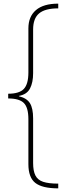

<svg xmlns="http://www.w3.org/2000/svg" viewBox="-20 -819 385 1055"><path d="M300 216Q212 216 174 186Q136 156 136 83V-164Q136 -228 111 -253Q86 -278 25 -278V-304Q86 -304 111 -330.5Q136 -357 136 -421V-663Q136 -728 177.5 -763.5Q219 -799 300 -799V-773Q228 -773 195 -745.5Q162 -718 162 -657V-417Q162 -366 145 -333Q128 -300 84 -292V-290Q127 -280 144.5 -252Q162 -224 162 -168V77Q162 120 174.5 145Q187 170 217 180Q247 190 300 190Z"/></svg>

Font: Noto Sans Sinhala UI ExtraCondensed Thin
Style: Regular
Weight: 100
Width: 2
Designer: Jelle Bosma - Monotype Design Team
Foundry: Monotype Imaging Inc.
Version: Version 2.006; ttfautohint (v1.8.4.7-5d5b)